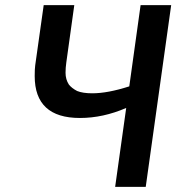

<svg xmlns="http://www.w3.org/2000/svg" viewBox="-20 -727 686 747"><path d="M547 0 646 -707H527L483 -391Q399 -364 339 -364Q302 -364 280 -373Q259 -384 248 -398Q235 -418 235 -444Q235 -463 238 -484L269 -707H150L117 -473Q115 -459 115 -431Q115 -268 291 -268Q381 -268 471 -307L428 0Z"/></svg>

Font: Brisa Sans Medium
Style: Italic
Weight: 600
Italic angle: -8°
Designer: Dalton Maag Ltd
Foundry: Dalton Maag Ltd
Version: Version 1.101;July 10, 2019;FontCreator 11.5.0.2425 64-bit